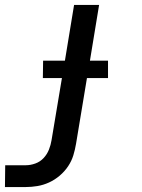

<svg xmlns="http://www.w3.org/2000/svg" viewBox="-54 -540 574 775"><path d="M50 215H-34L-33 127H50Q69 127 88.5 120Q108 113 122 98Q136 83 143.5 64Q151 45 154 26L196 -225H119L120 -295H208L245 -520H346L309 -295H382V-225H297L253 40Q249 64 242 87Q235 110 221 131Q207 152 187 169Q167 186 144 196.5Q121 207 97 211Q73 215 50 215Z"/></svg>

Font: Iosevka Term Curly SmBd Obl
Style: Regular
Weight: 600
Italic angle: -9°
Designer: Belleve Invis
Foundry: Belleve Invis
Version: Version 32.3.0